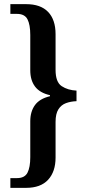

<svg xmlns="http://www.w3.org/2000/svg" viewBox="-20 -780 419 926"><path d="M30 126V79H62Q99 79 112.5 53Q126 27 126 -22V-195Q126 -242 148.5 -273Q171 -304 221 -316V-321Q172 -332 149 -362.5Q126 -393 126 -441V-611Q126 -661 112.5 -687Q99 -713 62 -713H30V-760H106Q176 -760 212 -722.5Q248 -685 248 -615V-443Q248 -384 277.5 -364.5Q307 -345 349 -343V-292Q321 -291 298 -282.5Q275 -274 261.5 -252.5Q248 -231 248 -192V-20Q248 48 212 87Q176 126 106 126Z"/></svg>

Font: Noto Serif Khmer Condensed SemiBold
Style: Regular
Weight: 600
Width: 3
Designer: Danh Hong and the Monotype Design Team
Foundry: Monotype Imaging Inc.
Version: Version 2.004; ttfautohint (v1.8.4.7-5d5b)